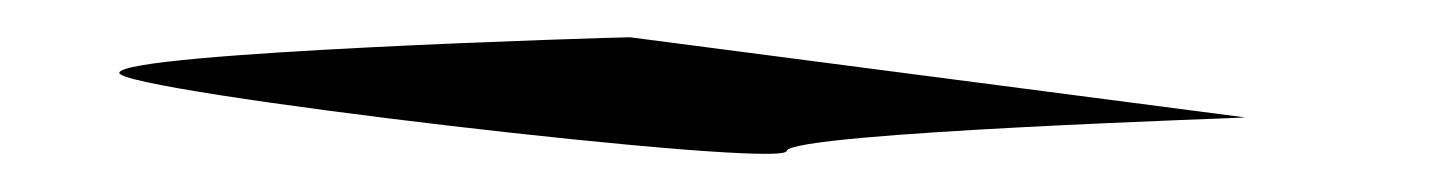

<svg xmlns="http://www.w3.org/2000/svg" viewBox="-20 17 768 103"><path d="M44 56C42 66 400 108 402 98C404 88 655 80 648 80L318 37C310 37 46 45 44 56Z"/></svg>

Font: Ampere
Style: Ita
Weight: 400
Version: Version 1